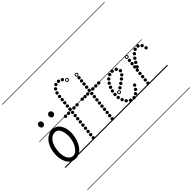

<svg xmlns="http://www.w3.org/2000/svg" viewBox="-353 -1852 2838 2838"><g transform="rotate(-45 1066.0 -433.0)"><path d="M199 10Q150 10 115.8 -14.2Q81.5 -38.5 61.2 -79Q41 -119.5 33.5 -169Q26 -218.5 31 -268.5Q40.5 -356.5 72.8 -417.2Q105 -478 152.8 -509.5Q200.5 -541 256 -541Q304.5 -541 338.5 -518Q372.5 -495 393 -456.2Q413.5 -417.5 421 -369.2Q428.5 -321 423 -270.5Q417.5 -221.5 401.2 -172Q385 -122.5 357.5 -81.2Q330 -40 290.5 -15Q251 10 199 10ZM94 -266.5Q89.5 -227 93.2 -188Q97 -149 110.5 -116.8Q124 -84.5 147.8 -65Q171.5 -45.5 206.5 -45.5Q240 -45.5 272.8 -75Q305.5 -104.5 329.5 -155.5Q353.5 -206.5 360 -271Q363 -298.5 360.5 -334.8Q358 -371 347.2 -405.2Q336.5 -439.5 313.8 -462Q291 -484.5 253.5 -484.5Q193.5 -484.5 148.8 -426Q104 -367.5 94 -266.5ZM199 10Q150 10 115.8 -14.2Q81.5 -38.5 61.2 -79Q41 -119.5 33.5 -169Q26 -218.5 31 -268.5Q40.5 -356.5 72.8 -417.2Q105 -478 152.8 -509.5Q200.5 -541 256 -541Q304.5 -541 338.5 -518Q372.5 -495 393 -456.2Q413.5 -417.5 421 -369.2Q428.5 -321 423 -270.5Q417.5 -221.5 401.2 -172Q385 -122.5 357.5 -81.2Q330 -40 290.5 -15Q251 10 199 10ZM94 -266.5Q89.5 -227 93.2 -188Q97 -149 110.5 -116.8Q124 -84.5 147.8 -65Q171.5 -45.5 206.5 -45.5Q240 -45.5 272.8 -75Q305.5 -104.5 329.5 -155.5Q353.5 -206.5 360 -271Q363 -298.5 360.5 -334.8Q358 -371 347.2 -405.2Q336.5 -439.5 313.8 -462Q291 -484.5 253.5 -484.5Q193.5 -484.5 148.8 -426Q104 -367.5 94 -266.5ZM404 -664Q385.5 -664 373.8 -677.5Q362 -691 362 -711Q362 -729 373.5 -743Q385 -757 404 -757Q422.5 -757 435.5 -744.2Q448.5 -731.5 448.5 -711Q448.5 -691.5 435.8 -677.8Q423 -664 404 -664ZM192 -664Q174 -664 162.2 -677.5Q150.5 -691 150.5 -711Q150.5 -729 162 -743Q173.5 -757 192 -757Q211 -757 224 -744.2Q237 -731.5 237 -711Q237 -691.5 224.2 -677.8Q211.5 -664 192 -664ZM-5 455H505.5V463H-5ZM-5 -16H505.5V0H-5ZM-5 -549H505.5V-541H-5ZM-5 -1329H505.5V-1321H-5Z M885.5 -930.5Q875 -930.5 867.8 -937.8Q860.5 -945 860.5 -955.5Q860.5 -966 867.8 -973.2Q875 -980.5 885.5 -980.5Q896 -980.5 903.2 -973.2Q910.5 -966 910.5 -955.5Q910.5 -945 903.2 -937.8Q896 -930.5 885.5 -930.5ZM828.5 -954Q818 -954 810.8 -961.2Q803.5 -968.5 803.5 -979Q803.5 -989.5 810.8 -996.8Q818 -1004 828.5 -1004Q839 -1004 846.2 -996.8Q853.5 -989.5 853.5 -979Q853.5 -968.5 846.2 -961.2Q839 -954 828.5 -954ZM767 -947.5Q756.5 -947.5 749.2 -954.8Q742 -962 742 -972.5Q742 -983 749.2 -990.2Q756.5 -997.5 767 -997.5Q777.5 -997.5 784.8 -990.2Q792 -983 792 -972.5Q792 -962 784.8 -954.8Q777.5 -947.5 767 -947.5ZM718 -905Q707.5 -905 700.2 -912.2Q693 -919.5 693 -930Q693 -940.5 700.2 -947.8Q707.5 -955 718 -955Q728.5 -955 735.8 -947.8Q743 -940.5 743 -930Q743 -919.5 735.8 -912.2Q728.5 -905 718 -905ZM690.5 -847.5Q680 -847.5 672.8 -854.8Q665.5 -862 665.5 -872.5Q665.5 -883 672.8 -890.2Q680 -897.5 690.5 -897.5Q701 -897.5 708.2 -890.2Q715.5 -883 715.5 -872.5Q715.5 -862 708.2 -854.8Q701 -847.5 690.5 -847.5ZM680.5 -783.5Q670 -783.5 662.8 -790.8Q655.5 -798 655.5 -808.5Q655.5 -819 662.8 -826.2Q670 -833.5 680.5 -833.5Q691 -833.5 698.2 -826.2Q705.5 -819 705.5 -808.5Q705.5 -798 698.2 -790.8Q691 -783.5 680.5 -783.5ZM674.5 -723Q664 -723 656.8 -730.2Q649.5 -737.5 649.5 -748Q649.5 -758.5 656.8 -765.8Q664 -773 674.5 -773Q685 -773 692.2 -765.8Q699.5 -758.5 699.5 -748Q699.5 -737.5 692.2 -730.2Q685 -723 674.5 -723ZM668 -663Q657.5 -663 650.2 -670.2Q643 -677.5 643 -688Q643 -698.5 650.2 -705.8Q657.5 -713 668 -713Q678.5 -713 685.8 -705.8Q693 -698.5 693 -688Q693 -677.5 685.8 -670.2Q678.5 -663 668 -663ZM662 -602.5Q651.5 -602.5 644.2 -609.8Q637 -617 637 -627.5Q637 -638 644.2 -645.2Q651.5 -652.5 662 -652.5Q672.5 -652.5 679.8 -645.2Q687 -638 687 -627.5Q687 -617 679.8 -609.8Q672.5 -602.5 662 -602.5ZM656 -542.5Q645.5 -542.5 638.2 -549.8Q631 -557 631 -567.5Q631 -578 638.2 -585.2Q645.5 -592.5 656 -592.5Q666.5 -592.5 673.8 -585.2Q681 -578 681 -567.5Q681 -557 673.8 -549.8Q666.5 -542.5 656 -542.5ZM650 -482Q639.5 -482 632.2 -489.2Q625 -496.5 625 -507Q625 -517.5 632.2 -524.8Q639.5 -532 650 -532Q660.5 -532 667.8 -524.8Q675 -517.5 675 -507Q675 -496.5 667.8 -489.2Q660.5 -482 650 -482ZM643.5 -421.5Q633 -421.5 625.8 -428.8Q618.5 -436 618.5 -446.5Q618.5 -457 625.8 -464.2Q633 -471.5 643.5 -471.5Q654 -471.5 661.2 -464.2Q668.5 -457 668.5 -446.5Q668.5 -436 661.2 -428.8Q654 -421.5 643.5 -421.5ZM637.5 -361.5Q627 -361.5 619.8 -368.8Q612.5 -376 612.5 -386.5Q612.5 -397 619.8 -404.2Q627 -411.5 637.5 -411.5Q648 -411.5 655.2 -404.2Q662.5 -397 662.5 -386.5Q662.5 -376 655.2 -368.8Q648 -361.5 637.5 -361.5ZM631.5 -301Q621 -301 613.8 -308.2Q606.5 -315.5 606.5 -326Q606.5 -336.5 613.8 -343.8Q621 -351 631.5 -351Q642 -351 649.2 -343.8Q656.5 -336.5 656.5 -326Q656.5 -315.5 649.2 -308.2Q642 -301 631.5 -301ZM625 -240.5Q614.5 -240.5 607.2 -247.8Q600 -255 600 -265.5Q600 -276 607.2 -283.2Q614.5 -290.5 625 -290.5Q635.5 -290.5 642.8 -283.2Q650 -276 650 -265.5Q650 -255 642.8 -247.8Q635.5 -240.5 625 -240.5ZM619 -180.5Q608.5 -180.5 601.2 -187.8Q594 -195 594 -205.5Q594 -216 601.2 -223.2Q608.5 -230.5 619 -230.5Q629.5 -230.5 636.8 -223.2Q644 -216 644 -205.5Q644 -195 636.8 -187.8Q629.5 -180.5 619 -180.5ZM613 -120Q602.5 -120 595.2 -127.2Q588 -134.5 588 -145Q588 -155.5 595.2 -162.8Q602.5 -170 613 -170Q623.5 -170 630.8 -162.8Q638 -155.5 638 -145Q638 -134.5 630.8 -127.2Q623.5 -120 613 -120ZM606.5 -60Q596 -60 588.8 -67.2Q581.5 -74.5 581.5 -85Q581.5 -95.5 588.8 -102.8Q596 -110 606.5 -110Q617 -110 624.2 -102.8Q631.5 -95.5 631.5 -85Q631.5 -74.5 624.2 -67.2Q617 -60 606.5 -60ZM600.5 0Q590 0 582.8 -7.2Q575.5 -14.5 575.5 -25Q575.5 -35.5 582.8 -42.8Q590 -50 600.5 -50Q611 -50 618.2 -42.8Q625.5 -35.5 625.5 -25Q625.5 -14.5 618.2 -7.2Q611 0 600.5 0ZM535.5 -514Q525 -514 517.8 -521.2Q510.5 -528.5 510.5 -539Q510.5 -549.5 517.8 -556.8Q525 -564 535.5 -564Q546 -564 553.2 -556.8Q560.5 -549.5 560.5 -539Q560.5 -528.5 553.2 -521.2Q546 -514 535.5 -514ZM598.5 -514Q588 -514 580.8 -521.2Q573.5 -528.5 573.5 -539Q573.5 -549.5 580.8 -556.8Q588 -564 598.5 -564Q609 -564 616.2 -556.8Q623.5 -549.5 623.5 -539Q623.5 -528.5 616.2 -521.2Q609 -514 598.5 -514ZM712 -514Q701.5 -514 694.2 -521.2Q687 -528.5 687 -539Q687 -549.5 694.2 -556.8Q701.5 -564 712 -564Q722.5 -564 729.8 -556.8Q737 -549.5 737 -539Q737 -528.5 729.8 -521.2Q722.5 -514 712 -514ZM775.5 -514Q765 -514 757.8 -521.2Q750.5 -528.5 750.5 -539Q750.5 -549.5 757.8 -556.8Q765 -564 775.5 -564Q786 -564 793.2 -556.8Q800.5 -549.5 800.5 -539Q800.5 -528.5 793.2 -521.2Q786 -514 775.5 -514ZM931 -874.5Q919 -874.5 910.5 -883Q902 -891.5 902 -903.5Q902 -915.5 910.5 -924Q919 -932.5 931 -932.5Q943 -932.5 951.5 -924Q960 -915.5 960 -903.5Q960 -891.5 951.5 -883Q943 -874.5 931 -874.5ZM931 -888Q937.5 -888 942 -892.8Q946.5 -897.5 946.5 -904Q946.5 -910 942 -914.5Q937.5 -919 931 -919Q924.5 -919 920 -914.5Q915.5 -910 915.5 -904Q915.5 -897.5 920 -892.8Q924.5 -888 931 -888ZM469.5 455H872V463H469.5ZM469.5 -16H872V0H469.5ZM469.5 -549H872V-541H469.5ZM469.5 -1329H872V-1321H469.5Z M1080 -776Q1069.5 -776 1062.2 -783.2Q1055 -790.5 1055 -801Q1055 -811.5 1062.2 -818.8Q1069.5 -826 1080 -826Q1090.5 -826 1097.8 -818.8Q1105 -811.5 1105 -801Q1105 -790.5 1097.8 -783.2Q1090.5 -776 1080 -776ZM1073.5 -717Q1063 -717 1055.8 -724.2Q1048.5 -731.5 1048.5 -742Q1048.5 -752.5 1055.8 -759.8Q1063 -767 1073.5 -767Q1084 -767 1091.2 -759.8Q1098.5 -752.5 1098.5 -742Q1098.5 -731.5 1091.2 -724.2Q1084 -717 1073.5 -717ZM1067 -658Q1056.5 -658 1049.2 -665.2Q1042 -672.5 1042 -683Q1042 -693.5 1049.2 -700.8Q1056.5 -708 1067 -708Q1077.5 -708 1084.8 -700.8Q1092 -693.5 1092 -683Q1092 -672.5 1084.8 -665.2Q1077.5 -658 1067 -658ZM1061 -598Q1050.5 -598 1043.2 -605.2Q1036 -612.5 1036 -623Q1036 -633.5 1043.2 -640.8Q1050.5 -648 1061 -648Q1071.5 -648 1078.8 -640.8Q1086 -633.5 1086 -623Q1086 -612.5 1078.8 -605.2Q1071.5 -598 1061 -598ZM1054.5 -538.5Q1044 -538.5 1036.8 -545.8Q1029.5 -553 1029.5 -563.5Q1029.5 -574 1036.8 -581.2Q1044 -588.5 1054.5 -588.5Q1065 -588.5 1072.2 -581.2Q1079.5 -574 1079.5 -563.5Q1079.5 -553 1072.2 -545.8Q1065 -538.5 1054.5 -538.5ZM1048 -478.5Q1037.5 -478.5 1030.2 -485.8Q1023 -493 1023 -503.5Q1023 -514 1030.2 -521.2Q1037.5 -528.5 1048 -528.5Q1058.5 -528.5 1065.8 -521.2Q1073 -514 1073 -503.5Q1073 -493 1065.8 -485.8Q1058.5 -478.5 1048 -478.5ZM1042 -418.5Q1031.5 -418.5 1024.2 -425.8Q1017 -433 1017 -443.5Q1017 -454 1024.2 -461.2Q1031.5 -468.5 1042 -468.5Q1052.5 -468.5 1059.8 -461.2Q1067 -454 1067 -443.5Q1067 -433 1059.8 -425.8Q1052.5 -418.5 1042 -418.5ZM1035.5 -359Q1025 -359 1017.8 -366.2Q1010.5 -373.5 1010.5 -384Q1010.5 -394.5 1017.8 -401.8Q1025 -409 1035.5 -409Q1046 -409 1053.2 -401.8Q1060.5 -394.5 1060.5 -384Q1060.5 -373.5 1053.2 -366.2Q1046 -359 1035.5 -359ZM1029 -299Q1018.5 -299 1011.2 -306.2Q1004 -313.5 1004 -324Q1004 -334.5 1011.2 -341.8Q1018.5 -349 1029 -349Q1039.5 -349 1046.8 -341.8Q1054 -334.5 1054 -324Q1054 -313.5 1046.8 -306.2Q1039.5 -299 1029 -299ZM1023 -239Q1012.5 -239 1005.2 -246.2Q998 -253.5 998 -264Q998 -274.5 1005.2 -281.8Q1012.5 -289 1023 -289Q1033.5 -289 1040.8 -281.8Q1048 -274.5 1048 -264Q1048 -253.5 1040.8 -246.2Q1033.5 -239 1023 -239ZM1016.5 -179.5Q1006 -179.5 998.8 -186.8Q991.5 -194 991.5 -204.5Q991.5 -215 998.8 -222.2Q1006 -229.5 1016.5 -229.5Q1027 -229.5 1034.2 -222.2Q1041.5 -215 1041.5 -204.5Q1041.5 -194 1034.2 -186.8Q1027 -179.5 1016.5 -179.5ZM1010.5 -119.5Q1000 -119.5 992.8 -126.8Q985.5 -134 985.5 -144.5Q985.5 -155 992.8 -162.2Q1000 -169.5 1010.5 -169.5Q1021 -169.5 1028.2 -162.2Q1035.5 -155 1035.5 -144.5Q1035.5 -134 1028.2 -126.8Q1021 -119.5 1010.5 -119.5ZM1004 -59.5Q993.5 -59.5 986.2 -66.8Q979 -74 979 -84.5Q979 -95 986.2 -102.2Q993.5 -109.5 1004 -109.5Q1014.5 -109.5 1021.8 -102.2Q1029 -95 1029 -84.5Q1029 -74 1021.8 -66.8Q1014.5 -59.5 1004 -59.5ZM998 0Q987.5 0 980.2 -7.2Q973 -14.5 973 -25Q973 -35.5 980.2 -42.8Q987.5 -50 998 -50Q1008.5 -50 1015.8 -42.8Q1023 -35.5 1023 -25Q1023 -14.5 1015.8 -7.2Q1008.5 0 998 0ZM1085.5 -830Q1073.5 -830 1065 -838.5Q1056.5 -847 1056.5 -859Q1056.5 -871 1065 -879.5Q1073.5 -888 1085.5 -888Q1097.5 -888 1106 -879.5Q1114.5 -871 1114.5 -859Q1114.5 -847 1106 -838.5Q1097.5 -830 1085.5 -830ZM1085.5 -843.5Q1092 -843.5 1096.5 -848.2Q1101 -853 1101 -859.5Q1101 -865.5 1096.5 -870Q1092 -874.5 1085.5 -874.5Q1079 -874.5 1074.5 -870Q1070 -865.5 1070 -859.5Q1070 -853 1074.5 -848.2Q1079 -843.5 1085.5 -843.5ZM944.5 -516Q934 -516 926.8 -523.2Q919.5 -530.5 919.5 -541Q919.5 -551.5 926.8 -558.8Q934 -566 944.5 -566Q955 -566 962.2 -558.8Q969.5 -551.5 969.5 -541Q969.5 -530.5 962.2 -523.2Q955 -516 944.5 -516ZM1001 -516Q990.5 -516 983.2 -523.2Q976 -530.5 976 -541Q976 -551.5 983.2 -558.8Q990.5 -566 1001 -566Q1011.5 -566 1018.8 -558.8Q1026 -551.5 1026 -541Q1026 -530.5 1018.8 -523.2Q1011.5 -516 1001 -516ZM1107 -516Q1096.5 -516 1089.2 -523.2Q1082 -530.5 1082 -541Q1082 -551.5 1089.2 -558.8Q1096.5 -566 1107 -566Q1117.5 -566 1124.8 -558.8Q1132 -551.5 1132 -541Q1132 -530.5 1124.8 -523.2Q1117.5 -516 1107 -516ZM1230.5 -516Q1220 -516 1212.8 -523.2Q1205.5 -530.5 1205.5 -541Q1205.5 -551.5 1212.8 -558.8Q1220 -566 1230.5 -566Q1241 -566 1248.2 -558.8Q1255.5 -551.5 1255.5 -541Q1255.5 -530.5 1248.2 -523.2Q1241 -516 1230.5 -516ZM889.5 -518.5Q879 -518.5 871.8 -525.8Q864.5 -533 864.5 -543.5Q864.5 -554 871.8 -561.2Q879 -568.5 889.5 -568.5Q900 -568.5 907.2 -561.2Q914.5 -554 914.5 -543.5Q914.5 -533 907.2 -525.8Q900 -518.5 889.5 -518.5ZM1168.5 -516Q1158 -516 1150.8 -523.2Q1143.5 -530.5 1143.5 -541Q1143.5 -551.5 1150.8 -558.8Q1158 -566 1168.5 -566Q1179 -566 1186.2 -558.8Q1193.5 -551.5 1193.5 -541Q1193.5 -530.5 1186.2 -523.2Q1179 -516 1168.5 -516ZM828.5 455H1253.5V463H828.5ZM828.5 -16H1253.5V0H828.5ZM828.5 -549H1253.5V-541H828.5ZM828.5 -1329H1253.5V-1321H828.5Z M1402 -243.5Q1391.5 -243.5 1384.2 -250.8Q1377 -258 1377 -268.5Q1377 -279 1384.2 -286.2Q1391.5 -293.5 1402 -293.5Q1412.5 -293.5 1419.8 -286.2Q1427 -279 1427 -268.5Q1427 -258 1419.8 -250.8Q1412.5 -243.5 1402 -243.5ZM1457 -281Q1446.5 -281 1439.2 -288.2Q1432 -295.5 1432 -306Q1432 -316.5 1439.2 -323.8Q1446.5 -331 1457 -331Q1467.5 -331 1474.8 -323.8Q1482 -316.5 1482 -306Q1482 -295.5 1474.8 -288.2Q1467.5 -281 1457 -281ZM1510 -320Q1499.5 -320 1492.2 -327.2Q1485 -334.5 1485 -345Q1485 -355.5 1492.2 -362.8Q1499.5 -370 1510 -370Q1520.5 -370 1527.8 -362.8Q1535 -355.5 1535 -345Q1535 -334.5 1527.8 -327.2Q1520.5 -320 1510 -320ZM1556.5 -360Q1546 -360 1538.8 -367.2Q1531.5 -374.5 1531.5 -385Q1531.5 -395.5 1538.8 -402.8Q1546 -410 1556.5 -410Q1567 -410 1574.2 -402.8Q1581.5 -395.5 1581.5 -385Q1581.5 -374.5 1574.2 -367.2Q1567 -360 1556.5 -360ZM1586 -417.5Q1575.5 -417.5 1568.2 -424.8Q1561 -432 1561 -442.5Q1561 -453 1568.2 -460.2Q1575.5 -467.5 1586 -467.5Q1596.5 -467.5 1603.8 -460.2Q1611 -453 1611 -442.5Q1611 -432 1603.8 -424.8Q1596.5 -417.5 1586 -417.5ZM1556 -474.5Q1545.5 -474.5 1538.2 -481.8Q1531 -489 1531 -499.5Q1531 -510 1538.2 -517.2Q1545.5 -524.5 1556 -524.5Q1566.5 -524.5 1573.8 -517.2Q1581 -510 1581 -499.5Q1581 -489 1573.8 -481.8Q1566.5 -474.5 1556 -474.5ZM1494 -498.5Q1483.5 -498.5 1476.2 -505.8Q1469 -513 1469 -523.5Q1469 -534 1476.2 -541.2Q1483.5 -548.5 1494 -548.5Q1504.5 -548.5 1511.8 -541.2Q1519 -534 1519 -523.5Q1519 -513 1511.8 -505.8Q1504.5 -498.5 1494 -498.5ZM1433 -488Q1422.5 -488 1415.2 -495.2Q1408 -502.5 1408 -513Q1408 -523.5 1415.2 -530.8Q1422.5 -538 1433 -538Q1443.5 -538 1450.8 -530.8Q1458 -523.5 1458 -513Q1458 -502.5 1450.8 -495.2Q1443.5 -488 1433 -488ZM1378 -453Q1367.5 -453 1360.2 -460.2Q1353 -467.5 1353 -478Q1353 -488.5 1360.2 -495.8Q1367.5 -503 1378 -503Q1388.5 -503 1395.8 -495.8Q1403 -488.5 1403 -478Q1403 -467.5 1395.8 -460.2Q1388.5 -453 1378 -453ZM1337.5 -404Q1327 -404 1319.8 -411.2Q1312.5 -418.5 1312.5 -429Q1312.5 -439.5 1319.8 -446.8Q1327 -454 1337.5 -454Q1348 -454 1355.2 -446.8Q1362.5 -439.5 1362.5 -429Q1362.5 -418.5 1355.2 -411.2Q1348 -404 1337.5 -404ZM1309 -347.5Q1298.5 -347.5 1291.2 -354.8Q1284 -362 1284 -372.5Q1284 -383 1291.2 -390.2Q1298.5 -397.5 1309 -397.5Q1319.5 -397.5 1326.8 -390.2Q1334 -383 1334 -372.5Q1334 -362 1326.8 -354.8Q1319.5 -347.5 1309 -347.5ZM1290.5 -288.5Q1280 -288.5 1272.8 -295.8Q1265.5 -303 1265.5 -313.5Q1265.5 -324 1272.8 -331.2Q1280 -338.5 1290.5 -338.5Q1301 -338.5 1308.2 -331.2Q1315.5 -324 1315.5 -313.5Q1315.5 -303 1308.2 -295.8Q1301 -288.5 1290.5 -288.5ZM1281 -225.5Q1270.5 -225.5 1263.2 -232.8Q1256 -240 1256 -250.5Q1256 -261 1263.2 -268.2Q1270.5 -275.5 1281 -275.5Q1291.5 -275.5 1298.8 -268.2Q1306 -261 1306 -250.5Q1306 -240 1298.8 -232.8Q1291.5 -225.5 1281 -225.5ZM1283.5 -160Q1273 -160 1265.8 -167.2Q1258.5 -174.5 1258.5 -185Q1258.5 -195.5 1265.8 -202.8Q1273 -210 1283.5 -210Q1294 -210 1301.2 -202.8Q1308.5 -195.5 1308.5 -185Q1308.5 -174.5 1301.2 -167.2Q1294 -160 1283.5 -160ZM1300.5 -96.5Q1290 -96.5 1282.8 -103.8Q1275.5 -111 1275.5 -121.5Q1275.5 -132 1282.8 -139.2Q1290 -146.5 1300.5 -146.5Q1311 -146.5 1318.2 -139.2Q1325.5 -132 1325.5 -121.5Q1325.5 -111 1318.2 -103.8Q1311 -96.5 1300.5 -96.5ZM1331.5 -42Q1321 -42 1313.8 -49.2Q1306.5 -56.5 1306.5 -67Q1306.5 -77.5 1313.8 -84.8Q1321 -92 1331.5 -92Q1342 -92 1349.2 -84.8Q1356.5 -77.5 1356.5 -67Q1356.5 -56.5 1349.2 -49.2Q1342 -42 1331.5 -42ZM1382 -3Q1371.5 -3 1364.2 -10.2Q1357 -17.5 1357 -28Q1357 -38.5 1364.2 -45.8Q1371.5 -53 1382 -53Q1392.5 -53 1399.8 -45.8Q1407 -38.5 1407 -28Q1407 -17.5 1399.8 -10.2Q1392.5 -3 1382 -3ZM1447 7Q1436.5 7 1429.2 -0.2Q1422 -7.5 1422 -18Q1422 -28.5 1429.2 -35.8Q1436.5 -43 1447 -43Q1457.5 -43 1464.8 -35.8Q1472 -28.5 1472 -18Q1472 -7.5 1464.8 -0.2Q1457.5 7 1447 7ZM1503 -18.5Q1492.5 -18.5 1485.2 -25.8Q1478 -33 1478 -43.5Q1478 -54 1485.2 -61.2Q1492.5 -68.5 1503 -68.5Q1513.5 -68.5 1520.8 -61.2Q1528 -54 1528 -43.5Q1528 -33 1520.8 -25.8Q1513.5 -18.5 1503 -18.5ZM1547.5 -63.5Q1537 -63.5 1529.8 -70.8Q1522.5 -78 1522.5 -88.5Q1522.5 -99 1529.8 -106.2Q1537 -113.5 1547.5 -113.5Q1558 -113.5 1565.2 -106.2Q1572.5 -99 1572.5 -88.5Q1572.5 -78 1565.2 -70.8Q1558 -63.5 1547.5 -63.5ZM1583.5 -118.5Q1573 -118.5 1565.8 -125.8Q1558.5 -133 1558.5 -143.5Q1558.5 -154 1565.8 -161.2Q1573 -168.5 1583.5 -168.5Q1594 -168.5 1601.2 -161.2Q1608.5 -154 1608.5 -143.5Q1608.5 -133 1601.2 -125.8Q1594 -118.5 1583.5 -118.5ZM1347 -203Q1335 -203 1326.5 -211.5Q1318 -220 1318 -232Q1318 -244 1326.5 -252.5Q1335 -261 1347 -261Q1359 -261 1367.5 -252.5Q1376 -244 1376 -232Q1376 -220 1367.5 -211.5Q1359 -203 1347 -203ZM1347 -216.5Q1353.5 -216.5 1358 -221.2Q1362.5 -226 1362.5 -232.5Q1362.5 -238.5 1358 -243Q1353.5 -247.5 1347 -247.5Q1340.5 -247.5 1336 -243Q1331.5 -238.5 1331.5 -232.5Q1331.5 -226 1336 -221.2Q1340.5 -216.5 1347 -216.5ZM1208 455H1701.5V463H1208ZM1208 -16H1701.5V0H1208ZM1208 -549H1701.5V-541H1208ZM1208 -1329H1701.5V-1321H1208Z M1800.5 -284Q1790 -284 1782.8 -291.2Q1775.5 -298.5 1775.5 -309Q1775.5 -319.5 1782.8 -326.8Q1790 -334 1800.5 -334Q1811 -334 1818.2 -326.8Q1825.5 -319.5 1825.5 -309Q1825.5 -298.5 1818.2 -291.2Q1811 -284 1800.5 -284ZM1832.5 -343.5Q1822 -343.5 1814.8 -350.8Q1807.5 -358 1807.5 -368.5Q1807.5 -379 1814.8 -386.2Q1822 -393.5 1832.5 -393.5Q1843 -393.5 1850.2 -386.2Q1857.5 -379 1857.5 -368.5Q1857.5 -358 1850.2 -350.8Q1843 -343.5 1832.5 -343.5ZM1866.5 -397.5Q1856 -397.5 1848.8 -404.8Q1841.5 -412 1841.5 -422.5Q1841.5 -433 1848.8 -440.2Q1856 -447.5 1866.5 -447.5Q1877 -447.5 1884.2 -440.2Q1891.5 -433 1891.5 -422.5Q1891.5 -412 1884.2 -404.8Q1877 -397.5 1866.5 -397.5ZM1909.5 -449Q1899 -449 1891.8 -456.2Q1884.5 -463.5 1884.5 -474Q1884.5 -484.5 1891.8 -491.8Q1899 -499 1909.5 -499Q1920 -499 1927.2 -491.8Q1934.5 -484.5 1934.5 -474Q1934.5 -463.5 1927.2 -456.2Q1920 -449 1909.5 -449ZM1963.5 -487Q1953 -487 1945.8 -494.2Q1938.5 -501.5 1938.5 -512Q1938.5 -522.5 1945.8 -529.8Q1953 -537 1963.5 -537Q1974 -537 1981.2 -529.8Q1988.5 -522.5 1988.5 -512Q1988.5 -501.5 1981.2 -494.2Q1974 -487 1963.5 -487ZM2027.5 -491.5Q2017 -491.5 2009.8 -498.8Q2002.5 -506 2002.5 -516.5Q2002.5 -527 2009.8 -534.2Q2017 -541.5 2027.5 -541.5Q2038 -541.5 2045.2 -534.2Q2052.5 -527 2052.5 -516.5Q2052.5 -506 2045.2 -498.8Q2038 -491.5 2027.5 -491.5ZM2075 -452.5Q2064.5 -452.5 2057.2 -459.8Q2050 -467 2050 -477.5Q2050 -488 2057.2 -495.2Q2064.5 -502.5 2075 -502.5Q2085.5 -502.5 2092.8 -495.2Q2100 -488 2100 -477.5Q2100 -467 2092.8 -459.8Q2085.5 -452.5 2075 -452.5ZM2093 -388Q2082.5 -388 2075.2 -395.2Q2068 -402.5 2068 -413Q2068 -423.5 2075.2 -430.8Q2082.5 -438 2093 -438Q2103.5 -438 2110.8 -430.8Q2118 -423.5 2118 -413Q2118 -402.5 2110.8 -395.2Q2103.5 -388 2093 -388ZM1788 -430.5Q1777.5 -430.5 1770.2 -437.8Q1763 -445 1763 -455.5Q1763 -466 1770.2 -473.2Q1777.5 -480.5 1788 -480.5Q1798.5 -480.5 1805.8 -473.2Q1813 -466 1813 -455.5Q1813 -445 1805.8 -437.8Q1798.5 -430.5 1788 -430.5ZM1781.5 -369Q1771 -369 1763.8 -376.2Q1756.5 -383.5 1756.5 -394Q1756.5 -404.5 1763.8 -411.8Q1771 -419 1781.5 -419Q1792 -419 1799.2 -411.8Q1806.5 -404.5 1806.5 -394Q1806.5 -383.5 1799.2 -376.2Q1792 -369 1781.5 -369ZM1775 -307.5Q1764.5 -307.5 1757.2 -314.8Q1750 -322 1750 -332.5Q1750 -343 1757.2 -350.2Q1764.5 -357.5 1775 -357.5Q1785.5 -357.5 1792.8 -350.2Q1800 -343 1800 -332.5Q1800 -322 1792.8 -314.8Q1785.5 -307.5 1775 -307.5ZM1768.5 -246Q1758 -246 1750.8 -253.2Q1743.5 -260.5 1743.5 -271Q1743.5 -281.5 1750.8 -288.8Q1758 -296 1768.5 -296Q1779 -296 1786.2 -288.8Q1793.5 -281.5 1793.5 -271Q1793.5 -260.5 1786.2 -253.2Q1779 -246 1768.5 -246ZM1762 -184Q1751.5 -184 1744.2 -191.2Q1737 -198.5 1737 -209Q1737 -219.5 1744.2 -226.8Q1751.5 -234 1762 -234Q1772.5 -234 1779.8 -226.8Q1787 -219.5 1787 -209Q1787 -198.5 1779.8 -191.2Q1772.5 -184 1762 -184ZM1755.5 -122.5Q1745 -122.5 1737.8 -129.8Q1730.5 -137 1730.5 -147.5Q1730.5 -158 1737.8 -165.2Q1745 -172.5 1755.5 -172.5Q1766 -172.5 1773.2 -165.2Q1780.5 -158 1780.5 -147.5Q1780.5 -137 1773.2 -129.8Q1766 -122.5 1755.5 -122.5ZM1749 -61Q1738.5 -61 1731.2 -68.2Q1724 -75.5 1724 -86Q1724 -96.5 1731.2 -103.8Q1738.5 -111 1749 -111Q1759.5 -111 1766.8 -103.8Q1774 -96.5 1774 -86Q1774 -75.5 1766.8 -68.2Q1759.5 -61 1749 -61ZM1742.5 0.5Q1732 0.5 1724.8 -6.8Q1717.5 -14 1717.5 -24.5Q1717.5 -35 1724.8 -42.2Q1732 -49.5 1742.5 -49.5Q1753 -49.5 1760.2 -42.2Q1767.5 -35 1767.5 -24.5Q1767.5 -14 1760.2 -6.8Q1753 0.5 1742.5 0.5ZM1795 -491.5Q1783 -491.5 1774.5 -500Q1766 -508.5 1766 -520.5Q1766 -532.5 1774.5 -541Q1783 -549.5 1795 -549.5Q1807 -549.5 1815.5 -541Q1824 -532.5 1824 -520.5Q1824 -508.5 1815.5 -500Q1807 -491.5 1795 -491.5ZM1795 -505Q1801.5 -505 1806 -509.8Q1810.5 -514.5 1810.5 -521Q1810.5 -527 1806 -531.5Q1801.5 -536 1795 -536Q1788.5 -536 1784 -531.5Q1779.5 -527 1779.5 -521Q1779.5 -514.5 1784 -509.8Q1788.5 -505 1795 -505ZM1673 455H2136.5V463H1673ZM1673 -16H2136.5V0H1673ZM1673 -549H2136.5V-541H1673ZM1673 -1329H2136.5V-1321H1673Z"/></g></svg>

Font: Edu SA Dotted Guide
Style: Regular
Weight: 400
Designer: Tina and Corey Anderson, Eben Sorkin, Mirko Velimirovic
Foundry: Google for Education
Version: Version 2.000